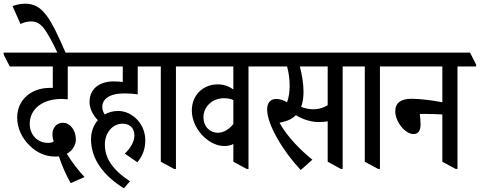

<svg xmlns="http://www.w3.org/2000/svg" viewBox="-61 -909 2599 1040"><path d="M322 83 397 50C369 21 328 -31 301 -76C336 -95 350 -128 350 -154C350 -202 320 -244 280 -244C246 -244 223 -218 223 -181C223 -167 226 -154 230 -142C221 -137 211 -135 199 -135C142 -135 100 -179 100 -238C100 -319 170 -373 272 -373C282 -373 296 -372 306 -371V-549H420V-559L388 -624H-41V-613L-8 -549H225V-433C219 -433 214 -433 209 -433C107 -433 32 -367 32 -273C32 -215 58 -160 100 -120C137 -83 185 -61 237 -61C244 -61 252 -61 258 -62C274 -12 299 43 322 83Z M254 -615H298C212 -814 170 -889 75 -889C52 -889 28 -884 7 -876L50 -779C68 -788 88 -793 107 -793C147 -793 170 -771 198 -723C216 -693 229 -669 254 -615Z M610 111 643 73C546 9 507 -54 507 -126C507 -192 550 -239 603 -239C642 -239 667 -215 667 -176C667 -140 645 -106 615 -77L683 -30C712 -64 726 -104 726 -148C726 -191 711 -229 684 -259C657 -288 620 -308 579 -308C552 -308 527 -301 506 -289C498 -301 493 -316 493 -330C493 -371 530 -403 612 -403C636 -403 665 -401 685 -398V-549H791V-559L758 -624H338V-613L371 -549H604V-465C587 -467 571 -468 554 -468C478 -468 424 -428 424 -357C424 -321 442 -286 469 -258C446 -231 432 -195 432 -155C432 -46 501 43 610 111Z M882 6H892V-549H993V-559L960 -624H709V-613L742 -549H810V-33Z M1155 -118C1173 -118 1189 -122 1203 -129V-33L1275 6H1285V-549H1386V-559L1353 -624H911V-613L944 -549H1203V-424C1178 -443 1148 -452 1118 -452C1042 -452 978 -397 978 -310C978 -256 1006 -202 1045 -166C1077 -137 1115 -118 1155 -118ZM1041 -273C1041 -332 1090 -377 1152 -377C1171 -377 1188 -374 1203 -367V-237C1178 -207 1150 -190 1119 -190C1074 -190 1041 -225 1041 -273Z M1568 12 1631 -44C1569 -94 1497 -165 1453 -244C1462 -246 1473 -249 1481 -251C1506 -258 1526 -269 1542 -285C1579 -262 1624 -248 1665 -248C1683 -248 1700 -249 1714 -252V-33L1785 6H1795V-549H1897V-559L1864 -624H1304V-612L1337 -549H1494C1503 -517 1508 -480 1508 -444C1508 -411 1503 -380 1494 -355C1473 -367 1453 -373 1436 -373C1404 -373 1386 -353 1386 -316C1386 -233 1473 -89 1568 12ZM1583 -412C1583 -456 1575 -504 1563 -549H1714V-339C1691 -325 1665 -317 1636 -317C1614 -317 1591 -322 1570 -330C1579 -353 1583 -380 1583 -412Z M1987 6H1997V-549H2098V-559L2065 -624H1814V-613L1847 -549H1915V-33Z M2179 -183C2206 -183 2217 -203 2217 -235C2217 -253 2215 -275 2213 -292C2220 -292 2226 -292 2233 -292C2270 -292 2307 -291 2335 -289V-33L2407 6H2417V-549H2518V-559L2485 -624H2016V-613L2049 -549H2335V-355C2280 -366 2211 -374 2168 -374C2110 -374 2080 -351 2080 -306C2080 -251 2132 -183 2179 -183Z"/></svg>

Font: Noto Serif Devanagari ExtraCondensed Medium
Style: Regular
Weight: 500
Width: 2
Designer: Universal Thirst, Indian Type Foundry and the Monotype Design Team
Foundry: Monotype Imaging Inc.
Version: Version 2.004